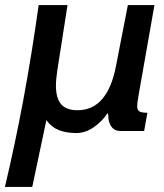

<svg xmlns="http://www.w3.org/2000/svg" viewBox="-30 -520 650 762"><path d="M123.5 -500H238L197.5 -241Q192 -205 192 -180Q192 -130.5 212.5 -106.5Q233 -82.5 277.5 -82.5Q337 -82.5 375 -126.2Q413 -170 429.5 -254L477.5 -500H583L519.5 -139.5Q514.5 -110.5 514.5 -99Q514.5 -83.5 523 -78Q531.5 -72.5 555 -72.5L542 0H448.5Q424.5 0 412 -17.5Q399.5 -35 399.5 -64.5L397.5 -71.5Q374.5 -37 341.2 -14.5Q308 8 273 8Q233 8 203.8 -3.5Q174.5 -15 154 -43L98 222H-10.5Q30 51 62.2 -121.8Q94.5 -294.5 123.5 -500Z"/></svg>

Font: JuliaMono ExtraBoldItalic
Style: Regular
Weight: 800
Italic angle: -9°
Monospace: yes
Designer: cormullion
Foundry: corm
Version: Version 0.049; ttfautohint (v1.8.4)